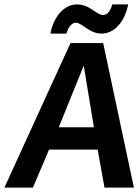

<svg xmlns="http://www.w3.org/2000/svg" viewBox="-22 -849 626 869"><path d="M485 -825C475 -793 460 -781 444 -781C415 -781 385 -829 327 -829C272 -829 225 -781 207 -703L206 -697H279L280 -701C290 -733 306 -746 321 -746C351 -746 380 -697 438 -697C493 -697 540 -746 557 -823L558 -829H487ZM244 -273 357 -552 403 -273ZM584 0 445 -654H297L-2 0H127L200 -172H420L451 0Z"/></svg>

Font: Falling Sky
Style: MedObl
Weight: 500
Designer: Paul D. Hunt
Foundry: Adobe Systems Incorporated
Version: Version 1.02